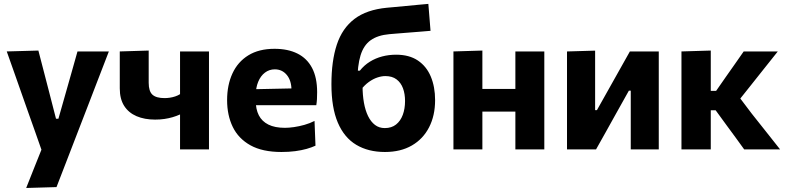

<svg xmlns="http://www.w3.org/2000/svg" viewBox="-20 -761 4004 978"><path d="M113.4 196.5Q133.8 145.3 154.8 92.2Q175.9 39.2 196.3 -11.5V16.5Q178.4 -34.8 159.9 -87.2Q141.4 -139.6 123.6 -189.4L91.8 -279.7Q73 -333.2 53.2 -389.4Q33.3 -445.7 14.4 -499L175.5 -503.5Q189.5 -449.2 203.1 -397.2Q216.7 -345.3 230.6 -291L265.3 -156.1H277.5L315.8 -290.8Q330.9 -343.6 345.4 -395Q359.9 -446.4 374.7 -499H534.5Q519.1 -459 504.6 -421.4Q490.1 -383.8 472.7 -338.8Q455.3 -293.7 431.3 -231.1L377.1 -90.9Q340.4 4.1 314.6 71.1Q288.9 138 267.8 192Z M897.1 0Q897.1 -42 897.1 -87.5Q897.1 -133 897.1 -178Q878.8 -169.8 859 -164Q839.2 -158.2 817.2 -155Q795.3 -151.8 770 -151.8Q716.1 -151.8 675.5 -169.2Q634.9 -186.6 612.5 -221.7Q590.1 -256.9 590.1 -310.8Q590.1 -350.8 590.1 -382.3Q590.1 -413.7 590.1 -441.7Q590.1 -469.8 590.1 -499L737.4 -503.5Q737.4 -466.2 737.4 -427.6Q737.4 -389 737.4 -339.4Q737.4 -296.1 756.5 -278.7Q775.5 -261.3 818.5 -261.3Q831 -261.3 844.8 -263.3Q858.6 -265.3 872.2 -269.8Q885.9 -274.3 897.1 -281.4V-304.5Q897.1 -346 897.1 -378.2Q897.1 -410.5 897.1 -439.4Q897.1 -468.3 897.1 -499H1044.5Q1044.5 -463.3 1044.5 -428.7Q1044.5 -394 1044.5 -354.8Q1044.5 -315.5 1044.5 -266V-216Q1044.5 -154 1044.5 -103.8Q1044.5 -53.7 1044.5 0Z M1413.6 13.2Q1317 13.2 1255.8 -20.8Q1194.7 -54.8 1165.7 -114.3Q1136.8 -173.9 1136.8 -251Q1136.8 -327.8 1164 -386.8Q1191.1 -445.8 1244.9 -479.1Q1298.7 -512.4 1378.5 -512.4Q1446.6 -512.4 1495.1 -488.2Q1543.6 -464.1 1569.5 -415.1Q1595.4 -366.1 1595.4 -291.5Q1595.4 -271.4 1594.5 -255.8Q1593.6 -240.3 1591.1 -225L1462.8 -273.4Q1463.8 -280.1 1464.3 -287.1Q1464.8 -294.2 1464.8 -300.2Q1464.8 -350.3 1441.1 -379Q1417.4 -407.8 1379.8 -407.8Q1351.6 -407.8 1329.7 -391.2Q1307.7 -374.7 1295.2 -344.5Q1282.6 -314.3 1282.6 -273V-248.7Q1282.6 -204.8 1298.3 -173.8Q1314.1 -142.9 1347.1 -126.4Q1380.1 -109.9 1431.4 -109.9Q1451.3 -109.9 1477.5 -113.6Q1503.8 -117.4 1531.1 -125.1Q1558.5 -132.9 1582.1 -145L1587 -18.9Q1567.7 -10 1541.8 -2.6Q1515.8 4.7 1483.5 9Q1451.2 13.2 1413.6 13.2ZM1194.6 -225V-304.9L1504 -311.4L1591.1 -286.8V-225Z M1940.6 13.2Q1856 13.2 1794.8 -23.3Q1733.5 -59.8 1700.9 -136.1Q1668.2 -212.5 1668.2 -331.9Q1668.2 -450.5 1695.8 -533.9Q1723.4 -617.3 1785.5 -664.5Q1847.5 -711.7 1950.7 -721.6Q1961.9 -722.6 1987.5 -724.9Q2013.1 -727.2 2044.8 -730.3Q2076.5 -733.4 2107.7 -736.3Q2139 -739.2 2161.9 -741.2L2173 -604Q2149.7 -602 2117.6 -599.4Q2085.6 -596.9 2053.1 -594.3Q2020.5 -591.7 1995.9 -589.7Q1971.2 -587.7 1962.8 -586.9Q1903.9 -581.6 1868.1 -556.1Q1832.4 -530.6 1816.5 -478.9Q1800.7 -427.2 1800.1 -342.8L1826.8 -322.9Q1826.8 -276.9 1833.8 -237.7Q1840.8 -198.6 1854.9 -169.6Q1869.1 -140.7 1890.2 -124.6Q1911.3 -108.6 1939.9 -108.6Q1974.5 -108.6 1997.3 -126.7Q2020.2 -144.9 2031.7 -176.1Q2043.2 -207.3 2043.2 -246.3Q2043.2 -282.7 2032.7 -311.3Q2022.1 -339.9 1999.9 -356.7Q1977.7 -373.5 1942.7 -373.5Q1924.2 -373.5 1902.4 -366.3Q1880.6 -359.1 1858.7 -343.4Q1836.7 -327.6 1816.6 -301.4Q1797.6 -314.5 1791 -333.2Q1784.4 -351.8 1786.3 -370.3Q1788.2 -388.9 1794.2 -401H1812.9Q1835 -428.8 1864 -446.7Q1893 -464.7 1927.1 -473.6Q1961.1 -482.4 1997.5 -482.4Q2064.4 -482.4 2108.5 -452.8Q2152.6 -423.1 2174.4 -370.9Q2196.3 -318.6 2196.3 -250.8Q2196.3 -172.3 2165.7 -112.7Q2135.2 -53.1 2078 -20Q2020.8 13.2 1940.6 13.2Z M2289.7 0Q2289.7 -53.7 2289.7 -103.8Q2289.7 -154 2289.7 -216V-266Q2289.7 -315.5 2289.7 -354.8Q2289.7 -394 2289.7 -428.7Q2289.7 -463.3 2289.7 -499L2437.1 -503.5Q2437.1 -467.5 2437.1 -432Q2437.1 -396.6 2437.1 -356.6Q2437.1 -316.7 2437.1 -266V-216Q2437.1 -154 2437.1 -103.8Q2437.1 -53.7 2437.1 0ZM2378.8 -192.5V-307.9H2665.5V-192.5ZM2605.2 0Q2605.2 -53.7 2605.2 -103.8Q2605.2 -154 2605.2 -216V-266Q2605.2 -315.5 2605.2 -354.8Q2605.2 -394 2605.2 -428.7Q2605.2 -463.3 2605.2 -499H2752.6Q2752.6 -463.3 2752.6 -428.7Q2752.6 -394 2752.6 -354.8Q2752.6 -315.5 2752.6 -266V-216Q2752.6 -154 2752.6 -103.8Q2752.6 -53.7 2752.6 0Z M2868.2 0Q2868.2 -53.7 2868.2 -103.8Q2868.2 -153.8 2868.2 -216.1V-266.1Q2868.2 -315.6 2868.2 -354.7Q2868.2 -393.9 2868.2 -428.6Q2868.2 -463.3 2868.2 -498.9L3011.4 -503.1Q3011.4 -470.2 3011.4 -437.9Q3011.4 -405.6 3011.4 -369.1Q3011.4 -332.6 3011.4 -286.7V-200H3020.6L3093.7 -330.2Q3117.7 -372.8 3141.4 -415.2Q3165.1 -457.7 3188.4 -498.9H3335.6Q3335.6 -463.3 3335.6 -428.6Q3335.6 -393.9 3335.6 -354.7Q3335.6 -315.6 3335.6 -266.1V-216.1Q3335.6 -153.8 3335.6 -103.8Q3335.6 -53.7 3335.6 0H3192.9Q3192.9 -52.4 3192.9 -101.4Q3192.9 -150.4 3192.9 -210.9V-299.1H3183.3L3111.5 -170.7Q3087.6 -127.7 3063.7 -84.8Q3039.8 -42 3016.1 0Z M3451.2 0Q3451.2 -53.7 3451.2 -103.8Q3451.2 -154 3451.2 -216V-272.2Q3451.2 -321.7 3451.2 -359.4Q3451.2 -397.1 3451.2 -430.2Q3451.2 -463.3 3451.2 -499L3600.5 -503.5Q3600.5 -450.2 3600.5 -398.4Q3600.5 -346.6 3600.5 -290.9V-186.8Q3600.5 -136.6 3600.5 -92.4Q3600.5 -48.1 3600.5 0ZM3770.7 0Q3748.7 -30.9 3726.2 -61.5Q3703.8 -92.1 3681.6 -122.1L3625.2 -199.5H3587.9V-298.3H3627.9L3677.3 -369.3Q3700.2 -401.6 3723 -434.2Q3745.8 -466.8 3768.2 -499H3941.9Q3905.8 -453.7 3870.3 -409.1Q3834.7 -364.4 3799.3 -319.7L3728.8 -231.3L3722 -297.5L3809.2 -182.2Q3845.5 -136.6 3881.7 -90.9Q3917.9 -45.1 3953.6 0Z"/></svg>

Font: Commissioner Thin
Style: Regular
Weight: 100
Designer: Kostas Bartsokas
Foundry: Kostas Bartsokas
Version: Version 1.001;gftools[0.9.23]